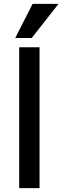

<svg xmlns="http://www.w3.org/2000/svg" viewBox="-20 -971 322 991"><path d="M79.1 0V-727.1H184.1V0ZM143.6 -774.9H58.6L148.4 -951.2H282.2Z"/></svg>

Font: Lorenzo Sans Medium
Style: Regular
Weight: 500
Foundry: Intel Corporation
Version: Version 1.00; ttfautohint (v1.5)